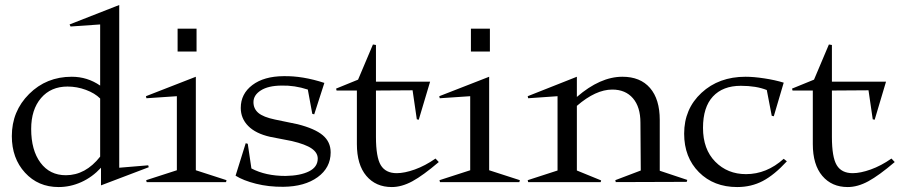

<svg xmlns="http://www.w3.org/2000/svg" viewBox="-20 -736 3643 776"><path d="M27.8 -186Q27.8 -286.6 97.7 -356.2Q167.5 -425.8 270 -425.8Q333 -425.8 384.8 -390.1V-637.2L265.1 -628.9L261.2 -637.2L461.9 -715.8V-58.1L579.1 -67.9L581.1 -60.1L388.2 13.2V-58.1Q353 -20 308.6 0Q264.2 20 216.8 20Q134.3 20 81.1 -38.1Q27.8 -96.2 27.8 -186ZM106 -214.8Q106 -128.9 143.6 -78.4Q181.2 -27.8 246.1 -27.8Q325.7 -27.8 384.8 -103V-337.9Q363.3 -359.4 327.1 -372.8Q291 -386.2 252.9 -386.2Q185.5 -386.2 145.8 -339.6Q106 -293 106 -214.8Z M771.5 -47.9 895.5 -7.8 893.6 0H572.8L570.8 -7.8L694.8 -47.9V-347.2L571.8 -338.9L569.8 -347.2L771.5 -425.8ZM697.8 -527.8V-620.1H774.4V-527.8Z M932.1 -25.9 973.1 -157.2 981.4 -154.8 996.1 -55.2Q1053.7 -24.9 1134.3 -24.9Q1193.8 -25.9 1229 -43.5Q1264.2 -61 1264.2 -95.2Q1264.2 -118.7 1239.7 -135.7Q1215.3 -152.8 1159.2 -166L1071.3 -183.1Q1013.2 -196.3 983.2 -226.8Q953.1 -257.3 953.1 -299.8Q953.1 -356.9 1000 -392.3Q1046.9 -427.7 1126.5 -428.2Q1203.1 -429.7 1291 -400.9L1250 -273.9L1242.2 -275.9L1224.1 -374Q1170.4 -391.6 1117.2 -390.1Q1064 -389.6 1034.2 -370.6Q1004.4 -351.6 1004.4 -323.2Q1004.4 -296.4 1024.4 -279.5Q1044.4 -262.7 1091.3 -252.9L1183.1 -233.9Q1252.4 -216.3 1284.4 -189.5Q1316.4 -162.6 1316.4 -120.1Q1316.4 -58.1 1263.9 -20Q1211.4 18.1 1125 19Q1065.9 19.5 1014.6 6.6Q963.4 -6.3 932.1 -25.9Z M1338.4 -377.9 1427.2 -414.1 1487.3 -556.2 1499.5 -554.2V-405.8H1718.3L1672.4 -252L1664.6 -253.9L1647.5 -371.1L1499.5 -370.1V-183.1Q1499.5 -100.6 1519 -68.4Q1538.6 -36.1 1583.5 -36.1Q1614.7 -36.1 1656.5 -51Q1698.2 -65.9 1740.2 -95.2L1753.4 -81.1Q1689.9 -26.9 1646.7 -3.4Q1603.5 20 1563.5 20Q1499 20 1460.7 -25.1Q1422.4 -70.3 1422.4 -153.8V-370.1H1340.3Z M1957 -47.9 2081.1 -7.8 2079.1 0H1758.3L1756.3 -7.8L1880.4 -47.9V-347.2L1757.3 -338.9L1755.4 -347.2L1957 -425.8ZM1883.3 -527.8V-620.1H1960V-527.8Z M2114.7 -338.9 2112.8 -347.2 2311.5 -425.8V-344.2Q2405.8 -425.8 2495.6 -425.8Q2567.9 -425.8 2607.2 -380.4Q2646.5 -335 2646.5 -251V-45.9L2757.8 -8.8L2755.4 -1L2468.8 0L2466.8 -7.8L2569.8 -46.9L2568.4 -240.2Q2568.4 -303.7 2538.1 -338.9Q2507.8 -374 2454.6 -374Q2387.7 -374 2311.5 -308.1V-46.9L2409.7 -6.8L2407.7 0H2114.7L2112.8 -7.8L2233.4 -46.9V-347.2Z M3160.2 -84Q3109.9 -29.3 3063.2 -4.6Q3016.6 20 2959.5 20Q2864.7 20 2804.9 -40Q2745.1 -100.1 2745.1 -195.8Q2745.1 -295.9 2815.2 -360.8Q2885.3 -425.8 2993.2 -425.8Q3025.9 -425.8 3069.3 -419.2Q3112.8 -412.6 3147.5 -401.9L3107.4 -266.1L3099.1 -268.1L3079.1 -372.1Q3036.6 -389.2 2974.1 -389.2Q2901.4 -389.2 2861.3 -345.9Q2821.3 -302.7 2821.3 -219.2Q2821.3 -132.8 2870.8 -82.5Q2920.4 -32.2 2995.1 -32.2Q3078.6 -32.2 3147.5 -94.2Z M3181.2 -377.9 3270 -414.1 3330.1 -556.2 3342.3 -554.2V-405.8H3561L3515.1 -252L3507.3 -253.9L3490.2 -371.1L3342.3 -370.1V-183.1Q3342.3 -100.6 3361.8 -68.4Q3381.3 -36.1 3426.3 -36.1Q3457.5 -36.1 3499.3 -51Q3541 -65.9 3583 -95.2L3596.2 -81.1Q3532.7 -26.9 3489.5 -3.4Q3446.3 20 3406.2 20Q3341.8 20 3303.5 -25.1Q3265.1 -70.3 3265.1 -153.8V-370.1H3183.1Z"/></svg>

Font: Halibut
Style: Regular
Weight: 400
Designer: Matteo Maggi
Foundry: Collletttivo
Version: Version 3.080 | FøM Fix